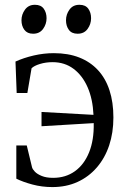

<svg xmlns="http://www.w3.org/2000/svg" viewBox="-20 -769 524 800"><path d="M198 10.5Q155 10.5 115 -0.2Q75 -11 48 -24.5V-163H91.5L113.5 -72Q115.5 -64 125.2 -53.8Q135 -43.5 154 -35.8Q173 -28 201.5 -28Q253.5 -28 292 -55.5Q330.5 -83 351.2 -134.2Q372 -185.5 370.5 -256L153 -243V-302.5L369.5 -290.5Q366.5 -356.5 345 -405.5Q323.5 -454.5 286.5 -482.2Q249.5 -510 199 -510Q171 -510 146.5 -502.5Q122 -495 111.5 -484.5L94 -381.5H49.5L44.5 -512.5Q78.5 -528 120.5 -537.8Q162.5 -547.5 204.5 -547.5Q264 -547.5 310 -529.5Q356 -511.5 388 -477Q420 -442.5 436.2 -392.8Q452.5 -343 452.5 -279.5Q452.5 -216 434.8 -163Q417 -110 383.2 -71Q349.5 -32 302.8 -10.8Q256 10.5 198 10.5ZM117.5 -628.5Q93.5 -628.5 81.5 -644.8Q69.5 -661 69.5 -684.5Q69.5 -709 84.2 -729Q99 -749 125 -749H126Q150.5 -749 162.2 -732.8Q174 -716.5 174 -693Q174 -668.5 159.5 -648.5Q145 -628.5 118.5 -628.5ZM303 -628.5Q278.5 -628.5 266.8 -644.8Q255 -661 255 -684.5Q255 -709 269.5 -729Q284 -749 310.5 -749H311.5Q336 -749 347.8 -732.8Q359.5 -716.5 359.5 -693Q359.5 -668.5 345 -648.5Q330.5 -628.5 304 -628.5Z"/></svg>

Font: Merriweather 72pt Light
Style: Regular
Weight: 300
Version: Version 2.100